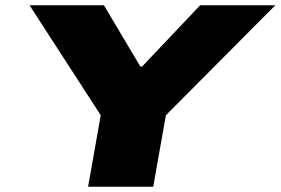

<svg xmlns="http://www.w3.org/2000/svg" viewBox="-20 -708 1064 728"><path d="M314 0 362 -271 92 -688H374L512 -456H519L739 -688H1024L609 -271L561 0Z"/></svg>

Font: Archivo Expanded Black
Style: Italic
Weight: 900
Width: 7
Italic angle: -10°
Designer: Hector Gatti
Foundry: Omnibus-Type
Version: Version 2.001